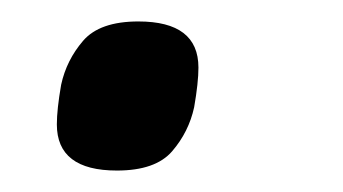

<svg xmlns="http://www.w3.org/2000/svg" viewBox="-20 -147 320 179"><path d="M89 12Q33 12 33 -31Q33 -45 37 -68Q42 -91 57.5 -109Q73 -127 109 -127Q165 -127 165 -84Q165 -70 161 -47Q156 -24 140.5 -6Q125 12 89 12Z"/></svg>

Font: IBM Plex Sans Text
Style: Italic
Weight: 450
Italic angle: -11°
Designer: Mike Abbink, Paul van der Laan, Pieter van Rosmalen
Foundry: Bold Monday
Version: Version 3.005